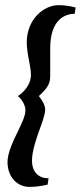

<svg xmlns="http://www.w3.org/2000/svg" viewBox="-20 -566 312 741"><path d="M129.9 -195.3C170.7 -232.2 173.8 -248 173.8 -279.3V-379.9C173.8 -490.2 230.5 -512.7 268.1 -512.7L272 -537.1C246.6 -543.7 224.6 -546.1 205.3 -546.1C151.1 -546.1 83.3 -493.7 83.3 -402.1C83.3 -378.9 87.9 -352.8 92.3 -330.6C96.2 -310.8 99.4 -292 99.4 -276.9C99.4 -238.5 69.6 -208 48.8 -195.3C62.7 -184.6 78.1 -161.9 78.1 -139.9C78.1 -119.4 64 -89.6 48.1 -57.1C29.5 -19.3 9 24.4 9 59.8C9 114.3 44.2 155.3 93.8 155.3C113.3 155.3 136.2 153.1 163.6 146.5L167.5 122.1C127.7 122.1 103.5 97.2 103.5 53.5C103.5 17.3 119.9 -30.3 134 -69.3C145 -99.6 154.3 -126.5 154.3 -142.3C154.3 -162.6 139.9 -182.6 129.9 -195.3Z"/></svg>

Font: RisaltypS01
Style: Medium
Weight: 500
Italic angle: -9°
Designer: gluk
Foundry: gluk
Version: Version 0.24